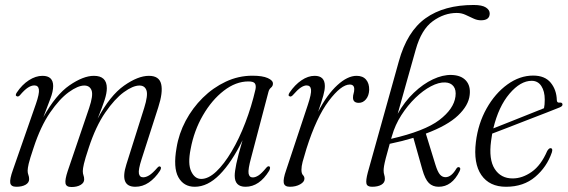

<svg xmlns="http://www.w3.org/2000/svg" viewBox="-20 -742 2279 771"><path d="M252 -55.5 338 -308.5Q355 -359 347.8 -378.8Q340.5 -398.5 318.5 -398.5Q293 -398.5 256 -371.8Q219 -345 181 -289.8Q143 -234.5 115 -149Q99.5 -103 95.2 -84.5Q91 -66 91 -56.5Q91 -47 94 -39.5Q97 -32 97 -22.5Q97 -8.5 82.8 -0.2Q68.5 8 45.5 8Q24 8 21.2 -7.2Q18.5 -22.5 32 -60L124.5 -325.5Q138.5 -366 136.2 -382.5Q134 -399 118 -399Q106 -399 92.2 -390.2Q78.5 -381.5 59.5 -359Q53.5 -353 48.5 -355Q39 -358 47.5 -370.5Q68.5 -402 96 -419.8Q123.5 -437.5 150.5 -437.5Q193.5 -437.5 193.5 -396.5Q193.5 -375 182.2 -345.5Q171 -316 154 -271.5Q204 -361.5 259.2 -399.5Q314.5 -437.5 357 -437.5Q409 -437.5 409 -388Q409 -368 400 -340.2Q391 -312.5 372 -265.5Q422 -358.5 478 -398Q534 -437.5 578 -437.5Q619.5 -437.5 627.2 -404.2Q635 -371 615.5 -311L548.5 -102.5Q535 -60.5 537.8 -45.2Q540.5 -30 555 -30Q566 -30 579.2 -38Q592.5 -46 612 -68.5Q618.5 -75.5 622.5 -73.5Q630.5 -70.5 622.5 -56.5Q603 -26.5 577.8 -9.2Q552.5 8 523.5 8Q459 8 487.5 -82L559 -308.5Q575 -359.5 568.2 -379Q561.5 -398.5 540 -398.5Q514 -398.5 477.2 -371.8Q440.5 -345 402.5 -289.8Q364.5 -234.5 336.5 -149Q321.5 -104 317 -84.2Q312.5 -64.5 312.5 -55Q312.5 -45 315.2 -38Q318 -31 318 -21.5Q318 -8 303.8 0.5Q289.5 9 267 9Q245.5 9 243 -6Q240.5 -21 252 -55.5Z M988.5 -109Q975.5 -61.5 978.2 -45.5Q981 -29.5 995 -29.5Q1005.5 -29.5 1018 -37.5Q1030.5 -45.5 1049 -68Q1055.5 -76 1061 -74Q1068 -71 1061 -56.5Q1021.5 8 966 8Q922.5 8 922.5 -36.5Q922.5 -52.5 929 -84.5Q935.5 -116.5 954 -179Q910.5 -90 862.2 -41Q814 8 762 8Q717.5 8 696.2 -30.5Q675 -69 689 -148.5Q698 -205 725.5 -256.8Q753 -308.5 794.2 -349.2Q835.5 -390 886.5 -414Q937.5 -438 993.5 -438Q1034 -438 1055.2 -428.5Q1076.5 -419 1076 -406Q1076 -396.5 1068.2 -390Q1060.5 -383.5 1058 -373ZM745.5 -143.5Q733.5 -84 747.8 -53.8Q762 -23.5 788 -23.5Q817 -23.5 848.5 -53.2Q880 -83 910.2 -134Q940.5 -185 965.2 -249.5Q990 -314 1006 -383.5Q1009 -399 1003.5 -407Q998 -415 977.5 -415Q927 -415 878.8 -377.8Q830.5 -340.5 794.8 -278.8Q759 -217 745.5 -143.5Z M1143.5 -355Q1134.5 -357.5 1143 -370.5Q1164 -401.5 1190.5 -419.5Q1217 -437.5 1243.5 -437.5Q1284.5 -437.5 1284.5 -396.5Q1284.5 -380.5 1278.2 -358Q1272 -335.5 1257.5 -293.5Q1294 -363 1334.8 -400.2Q1375.5 -437.5 1412 -437.5Q1437 -437.5 1450 -422.2Q1463 -407 1462.5 -381Q1461.5 -357.5 1449.5 -343.2Q1437.5 -329 1421 -329Q1397.5 -329 1397.5 -350Q1397.5 -359 1400 -366.8Q1402.5 -374.5 1402.5 -384Q1402.5 -402.5 1384.5 -402.5Q1350 -402.5 1300.2 -336.8Q1250.5 -271 1210.5 -144.5Q1200 -110.5 1195.2 -92.2Q1190.5 -74 1190.5 -60.5Q1190.5 -45 1196.5 -39Q1202.5 -33 1202.5 -24.5Q1202.5 -11.5 1185.2 -1.8Q1168 8 1144 8Q1122.5 8 1119.5 -7.5Q1116.5 -23 1129 -58.5L1216 -320.5Q1231 -365.5 1229 -382.2Q1227 -399 1211 -399Q1201 -399 1188 -390.5Q1175 -382 1155 -359Q1148 -352.5 1143.5 -355Z M1825.5 -54.5Q1795 8 1741.5 8Q1717.5 8 1702.2 -7Q1687 -22 1676 -61L1640 -188.5Q1596 -175 1545 -164.5Q1534.5 -127.5 1529.2 -107Q1524 -86.5 1522.2 -75.5Q1520.5 -64.5 1520.5 -57.5Q1520.5 -47 1523 -39.8Q1525.5 -32.5 1525.5 -23.5Q1525.5 -8.5 1511.5 -0.2Q1497.5 8 1474 8Q1454.5 8 1451.5 -4.8Q1448.5 -17.5 1457 -49.5L1581.5 -495.5Q1614.5 -615.5 1689 -668.8Q1763.5 -722 1882 -722Q1916 -722 1931.2 -712Q1946.5 -702 1946.5 -688Q1946.5 -660.5 1911.5 -660.5Q1896 -660.5 1880.8 -667.8Q1865.5 -675 1849.2 -682.5Q1833 -690 1814 -690Q1763.5 -690 1717.8 -656.8Q1672 -623.5 1649.5 -543Q1633 -484.5 1613.2 -414.2Q1593.5 -344 1577 -285Q1604.5 -334 1641.8 -369.5Q1679 -405 1718.5 -423.5Q1758 -442 1793 -441Q1831.5 -440 1851 -418.5Q1870.5 -397 1866 -360Q1861.5 -318.5 1819.2 -278.2Q1777 -238 1690 -205.5L1728.5 -80.5Q1737.5 -51.5 1746.8 -41Q1756 -30.5 1769 -30.5Q1792.5 -30.5 1813 -65.5Q1818 -72.5 1823.5 -70.5Q1832 -68 1825.5 -54.5ZM1554 -196Q1552 -190 1550.5 -184.5Q1685.5 -215.5 1744 -260Q1802.5 -304.5 1809 -354.5Q1812.5 -381 1801.2 -395.5Q1790 -410 1767.5 -411Q1742 -412 1710.5 -395.5Q1679 -379 1648 -349Q1617 -319 1591.8 -279.8Q1566.5 -240.5 1554 -196Z M2196 -130Q2176 -71.5 2129.2 -31.8Q2082.5 8 2012 8Q1945.5 8 1913 -39Q1880.5 -86 1891 -172Q1900 -246 1934 -306.5Q1968 -367 2017.5 -402.8Q2067 -438.5 2121 -438.5Q2168 -438.5 2191.5 -409.8Q2215 -381 2216 -339.5Q2216.5 -328.5 2227.5 -330Q2236.5 -331 2238.5 -324.5Q2241 -316 2227 -310.5Q2210 -303.5 2175.8 -290.2Q2141.5 -277 2100.2 -261Q2059 -245 2020.5 -230Q1982 -215 1956.5 -205.5Q1954 -191 1952 -176Q1942 -102 1966.5 -63.8Q1991 -25.5 2038.5 -25.5Q2077.5 -25.5 2115 -51.8Q2152.5 -78 2177.5 -136Q2185 -148 2191.5 -147Q2201 -146 2196 -130ZM2115 -417.5Q2070 -417.5 2026 -365.8Q1982 -314 1961 -226.5Q1989 -237.5 2027.5 -252.8Q2066 -268 2103.2 -283Q2140.5 -298 2164.5 -307.5Q2167.5 -320.5 2167.5 -342Q2167.5 -375.5 2153.8 -396.5Q2140 -417.5 2115 -417.5Z"/></svg>

Font: Fraunces 144pt S050 Light
Style: Italic
Weight: 300
Italic angle: -16°
Version: Version 1.000; ttfautohint (v1.8.3)